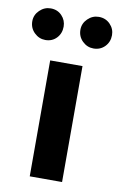

<svg xmlns="http://www.w3.org/2000/svg" viewBox="-107 -731 488 778"><g transform="rotate(10 137.0 -342.5)"><path d="M72 0V-477H205V0ZM-27 -621Q-27 -647 -7.5 -666Q12 -685 38 -685Q66 -685 84 -666Q102 -647 102 -621Q102 -593 84 -574Q66 -555 38 -555Q12 -555 -7.5 -574Q-27 -593 -27 -621ZM171 -621Q171 -647 190.5 -666Q210 -685 236 -685Q264 -685 282.5 -666Q301 -647 301 -621Q301 -593 282.5 -574Q264 -555 236 -555Q210 -555 190.5 -574Q171 -593 171 -621Z"/></g></svg>

Font: Ek Mukta
Style: Bold
Weight: 700
Designer: Girish Dalvi and Yashodeep Gholap
Foundry: Ek Type
Version: Version 2.538;PS 1.002;hotconv 16.6.51;makeotf.lib2.5.65220;